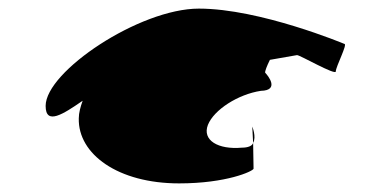

<svg xmlns="http://www.w3.org/2000/svg" viewBox="-20 -720 860 446"><path d="M86 -474C86 -428 127 -455 172 -486C167 -472 163 -458 163 -445C161 -362 254 -294 396 -294C506 -294 567 -322 569 -328L568 -388C566 -381 556 -377 542 -377C487 -372 449 -394 463 -430C477 -465 533 -501 586 -509C630 -510 603 -544 596 -551C595 -554 600 -567 607 -581L670 -592C677 -592 760 -544 760 -554C760 -565 788 -618 780 -618C780 -618 584 -700 442 -700C304 -700 86 -554 86 -474ZM566 -426 568 -388C576 -402 566 -426 566 -426Z"/></svg>

Font: Ampere
Style: SCUltExt
Weight: 400
Version: Version 1